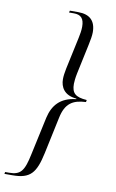

<svg xmlns="http://www.w3.org/2000/svg" viewBox="-136 -811 599 993"><g transform="rotate(10 163.0 -315.0)"><path d="M-39 130H3C97 130 125 95 148 -12L189 -205C205 -282 243 -306 312 -309L314 -320C254 -324 234 -342 234 -391C234 -401 236 -423 241 -447L274 -602C280 -631 284 -652 284 -670C284 -730 253 -760 192 -760H148L145 -750H171C208 -750 225 -732 225 -689C225 -669 221 -648 217 -629L181 -461C177 -440 174 -422 174 -405C174 -364 195 -323 260 -318V-315C176 -306 139 -259 124 -194L81 5C62 97 44 120 -17 120H-37Z"/></g></svg>

Font: Noto Serif Display Condensed Light
Style: Italic
Weight: 300
Width: 3
Italic angle: -12°
Designer: Monotype Design Team
Foundry: Monotype Imaging Inc.
Version: Version 2.009